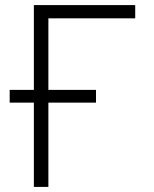

<svg xmlns="http://www.w3.org/2000/svg" viewBox="-20 -734 603 754"><path d="M113 0V-331H18V-381H113V-714H511V-662H170V-381H357V-331H170V0Z"/></svg>

Font: Noto Sans Mono SemiCondensed Light
Style: Regular
Weight: 300
Width: 4
Designer: Monotype Design Team
Foundry: Monotype Imaging Inc.
Version: Version 2.014; ttfautohint (v1.8.4.7-5d5b)